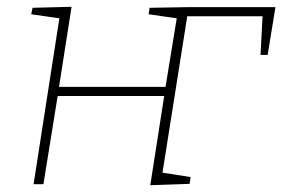

<svg xmlns="http://www.w3.org/2000/svg" viewBox="-20 -544 832 566"><path d="M539 -2 423 2 464 -261H150L108 -1H79L155 -490L72 -502L76 -521L191 -524L154 -288H468L501 -490L418 -502L421 -521L536 -523H792L769 -382H748L754 -496H532L459 -35L542 -22Z"/></svg>

Font: Bitter ExtraLight
Style: Italic
Weight: 200
Italic angle: -9°
Designer: Sol Matas, and Bitter project Authors
Foundry: Sol Matas
Version: Version 2.001